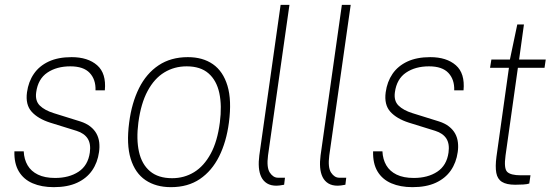

<svg xmlns="http://www.w3.org/2000/svg" viewBox="-20 -763 2294 793"><path d="M202 10Q152 10 114.8 -6Q77.5 -22 57.8 -55Q38 -88 39.5 -138H78Q79.5 -105 94 -80.2Q108.5 -55.5 136.8 -41.8Q165 -28 207.5 -28Q265.5 -28 304.5 -53.8Q343.5 -79.5 351 -133Q356 -169 342 -190.8Q328 -212.5 296.5 -222.5L187 -256.5Q137 -272.5 110.8 -301.5Q84.5 -330.5 91.5 -382Q97.5 -425.5 119.8 -458Q142 -490.5 181 -508.8Q220 -527 275.5 -527Q343 -527 381.2 -493.5Q419.5 -460 413 -390H374.5Q376 -434.5 350.5 -461.8Q325 -489 270.5 -489Q214 -489 175.5 -463Q137 -437 129.5 -382Q124.5 -347 144.2 -327.2Q164 -307.5 202.5 -295.5L311.5 -261.5Q336.5 -253.5 353 -240.5Q369.5 -227.5 378.5 -211Q387.5 -194.5 389.8 -175Q392 -155.5 389 -135Q383 -91.5 360.5 -59Q338 -26.5 298.5 -8.2Q259 10 202 10Z M686 10Q624 10 581 -19Q538 -48 519.8 -107.2Q501.5 -166.5 513.5 -257Q524 -338 554.2 -398.8Q584.5 -459.5 635 -493.2Q685.5 -527 756 -527Q817.5 -527 859.5 -497.8Q901.5 -468.5 919.5 -408.8Q937.5 -349 925.5 -257Q915 -177 885 -117Q855 -57 805.5 -23.5Q756 10 686 10ZM691 -27Q741 -27 781.8 -52Q822.5 -77 850.2 -128Q878 -179 888 -257Q897 -326.5 885.8 -378.8Q874.5 -431 841.2 -460Q808 -489 751 -489Q700 -489 658.8 -464Q617.5 -439 589.8 -387.5Q562 -336 551.5 -257Q542.5 -188 554 -136.2Q565.5 -84.5 599.5 -55.8Q633.5 -27 691 -27Z M1122 4Q1098.5 4 1083 -5.5Q1067.5 -15 1059.2 -32Q1051 -49 1049.2 -71.8Q1047.5 -94.5 1051 -121L1139 -743H1175.5L1087 -121Q1080.5 -71 1094.5 -50Q1108.5 -29 1128 -29H1157L1153.5 0Q1144 2 1135.2 3Q1126.5 4 1122 4Z M1375 4Q1351.5 4 1336 -5.5Q1320.5 -15 1312.2 -32Q1304 -49 1302.2 -71.8Q1300.5 -94.5 1304 -121L1392 -743H1428.5L1340 -121Q1333.5 -71 1347.5 -50Q1361.5 -29 1381 -29H1410L1406.5 0Q1397 2 1388.2 3Q1379.5 4 1375 4Z M1683.5 10Q1633.5 10 1596.2 -6Q1559 -22 1539.2 -55Q1519.5 -88 1521 -138H1559.5Q1561 -105 1575.5 -80.2Q1590 -55.5 1618.2 -41.8Q1646.5 -28 1689 -28Q1747 -28 1786 -53.8Q1825 -79.5 1832.5 -133Q1837.5 -169 1823.5 -190.8Q1809.5 -212.5 1778 -222.5L1668.5 -256.5Q1618.5 -272.5 1592.2 -301.5Q1566 -330.5 1573 -382Q1579 -425.5 1601.2 -458Q1623.5 -490.5 1662.5 -508.8Q1701.5 -527 1757 -527Q1824.5 -527 1862.8 -493.5Q1901 -460 1894.5 -390H1856Q1857.5 -434.5 1832 -461.8Q1806.5 -489 1752 -489Q1695.5 -489 1657 -463Q1618.5 -437 1611 -382Q1606 -347 1625.8 -327.2Q1645.5 -307.5 1684 -295.5L1793 -261.5Q1818 -253.5 1834.5 -240.5Q1851 -227.5 1860 -211Q1869 -194.5 1871.2 -175Q1873.5 -155.5 1870.5 -135Q1864.5 -91.5 1842 -59Q1819.5 -26.5 1780 -8.2Q1740.5 10 1683.5 10Z M2108 0Q2072 0 2053.2 -11.8Q2034.5 -23.5 2029.8 -49Q2025 -74.5 2030.5 -116L2082 -483H2004L2009.5 -517H2086L2116.5 -662H2144L2124 -517H2234L2229 -483H2119L2068 -121Q2060.5 -67 2075 -53Q2089.5 -39 2131 -39H2171L2166 -5Q2157.5 -2 2141.5 -1Q2125.5 0 2108 0Z"/></svg>

Font: Public Sans Thin Thin
Style: Italic
Weight: 250
Italic angle: -8°
Version: Version 2.001